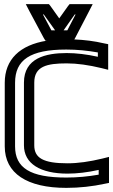

<svg xmlns="http://www.w3.org/2000/svg" viewBox="-20 -875 548 930"><path d="M303 -618C202 -618 96 -594 96 -475V-171C96 -82 176 -34 307 -34C353 -34 404 -40 458 -52V-29C407 -20 355 -15 301 -15C126 -15 53 -62 53 -166V-474C53 -585 126 -635 301 -635C353 -635 403 -630 454 -621V-600C400 -612 349 -618 303 -618ZM340 -684 344 -691 410 -818 429 -855H388H330H317L309 -845L267 -786L225 -845L217 -855H205H147H105L124 -818L192 -691L200 -678H207C76 -657 3 -587 3 -474V-166C3 -35 111 35 301 35C365 35 428 28 488 15L508 11V-9V-83V-115L476 -107C414 -92 358 -84 307 -84C189 -84 146 -110 146 -171V-475C146 -554 207 -568 303 -568C354 -568 410 -560 472 -545L504 -537V-569V-641V-661L484 -665C437 -676 389 -682 340 -684ZM288 -728 342 -805H346L306 -728H288ZM229 -728 188 -805H192L247 -728H229Z"/></svg>

Font: Gamestation DisplayOutline
Style: Regular
Weight: 400
Designer: Jonas Hecksher
Foundry: Jonas Hecksher, Playtypeª, e-types AS
Version: Version 1.003